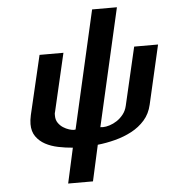

<svg xmlns="http://www.w3.org/2000/svg" viewBox="-60 -777 934 1033"><g transform="rotate(-5 406.5 -261.0)"><path d="M740 -185Q729 -136 699 -102Q669 -68 627.5 -46Q586 -24 538 -11.5Q490 1 443 6L400 200H266L308 10Q269 7 230 -1Q191 -9 160.5 -25.5Q130 -42 111 -69Q92 -96 92 -136Q92 -157 98 -184L173 -503H302L229 -189Q227 -184 227 -179Q227 -174 227 -169Q227 -147 238 -131Q249 -115 264.5 -105Q280 -95 296 -90Q312 -85 322 -85Q327 -85 331 -86L476 -722H610L465 -87Q470 -86 479 -86Q495 -86 515.5 -92.5Q536 -99 555 -111.5Q574 -124 589.5 -143.5Q605 -163 611 -189L684 -503H813Z"/></g></svg>

Font: Perun
Style: Bold Italic
Weight: 700
Italic angle: -12°
Foundry: Copyright (c) Stefan Peev, Context Ltd, 2016
Version: Version 1.027